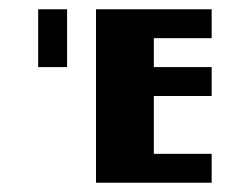

<svg xmlns="http://www.w3.org/2000/svg" viewBox="-20 -395 540 415"><path d="M62.5 -375H125V-250H62.5ZM187.5 -375H437.5V-312.5H312.5V-250H437.5V-187.5H312.5V-62.5H437.5V0H187.5Z"/></svg>

Font: Half Eighties
Style: Regular
Weight: 400
Monospace: yes
Designer: Jayvee Enaguas (HarvettFox96)
Version: 20191127.01dev02